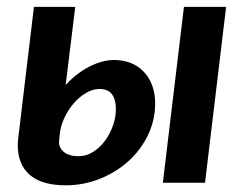

<svg xmlns="http://www.w3.org/2000/svg" viewBox="-20 -533 712 560"><path d="M639.5 -513 578 0H455L516.5 -513ZM152.5 -124Q150 -104.5 164.8 -91Q179.5 -77.5 209.5 -77.5Q232.5 -77.5 252.2 -90.2Q272 -103 286.5 -122.8Q301 -142.5 309.5 -166.8Q318 -191 318 -214.5Q318 -226 315.8 -236.8Q313.5 -247.5 308.2 -255.8Q303 -264 293.5 -268.8Q284 -273.5 270 -273.5Q250.5 -273.5 231 -262Q211.5 -250.5 195.2 -231.8Q179 -213 168 -189.8Q157 -166.5 154.5 -143.5ZM171.5 -285Q203 -319.5 240.8 -338.8Q278.5 -358 312.5 -358Q339.5 -358 361.5 -349.2Q383.5 -340.5 399.2 -324Q415 -307.5 423.8 -284Q432.5 -260.5 432.5 -231.5Q432.5 -183 411.8 -139.5Q391 -96 355.2 -63.5Q319.5 -31 272 -11.8Q224.5 7.5 171.5 7.5Q94.5 7.5 59.8 -29.8Q25 -67 33.5 -133L79 -513H199.5Z"/></svg>

Font: Lato 2
Style: Bold Italic
Weight: 700
Italic angle: -7°
Designer: Lukasz Dziedzic with Adam Twardoch and Botio Nikoltchev
Foundry: tyPoland Lukasz Dziedzic
Version: Version 2.015; 2015-08-06; http://www.latofonts.com/